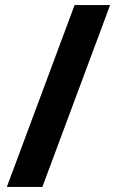

<svg xmlns="http://www.w3.org/2000/svg" viewBox="-20 -734 457 754"><path d="M6.9 0 272.9 -714H412.4L146.4 0Z"/></svg>

Font: Noto Sans Khmer
Style: Regular
Weight: 400
Designer: Danh Hong and the Monotype Design Team
Foundry: Monotype Imaging Inc.
Version: Version 2.003